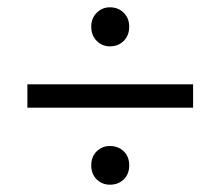

<svg xmlns="http://www.w3.org/2000/svg" viewBox="-20 -553 604 526"><path d="M281 -426Q260 -426 245 -441Q230 -456 230 -480Q230 -503 245 -518Q260 -533 281 -533Q304 -533 319 -518Q334 -503 334 -480Q334 -456 319 -441Q304 -426 281 -426ZM55 -258V-322H509V-258ZM281 -47Q260 -47 245 -61.5Q230 -76 230 -100Q230 -124 245 -138.5Q260 -153 281 -153Q304 -153 319 -138.5Q334 -124 334 -100Q334 -76 319 -61.5Q304 -47 281 -47Z"/></svg>

Font: Ubuntu Sans
Style: Regular
Weight: 400
Designer: Dalton Maag Ltd
Foundry: Dalton Maag Ltd
Version: Version 1.006; ttfautohint (v1.8.4.7-5d5b)